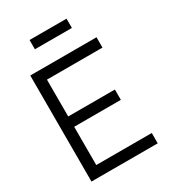

<svg xmlns="http://www.w3.org/2000/svg" viewBox="-221 -1058 1056 1176"><g transform="rotate(-30 307.0 -470.0)"><path d="M439.5 -875H178V-940.5H439.5ZM149 -677V-416.5H479V-343.5H149V-73H541.5V0H73V-750H541.5V-677Z"/></g></svg>

Font: Russisch Sans
Style: Regular
Weight: 400
Designer: Michael Sharanda (font) & Cristiano Sobral (main changes)
Foundry: Michael Sharanda
Version: Version 2.00;October 25, 2020;FontCreator 13.0.0.2681 64-bit